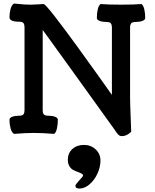

<svg xmlns="http://www.w3.org/2000/svg" viewBox="-20 -754 877 1089"><path d="M407.7 300.3Q407.7 292.5 429.4 269.3Q451.2 246.1 451.2 242.2Q451.2 235.4 442.4 230.5Q433.6 225.6 420.9 221.2Q408.2 216.8 395.3 210Q382.3 203.1 373.5 188.2Q364.7 173.3 364.7 151.9Q364.7 114.7 390.4 91.3Q416 67.9 456.5 67.9Q495.6 67.9 522.7 93.5Q549.8 119.1 549.8 156.2Q549.8 192.9 533.2 229.7Q516.6 266.6 488.5 291Q460.4 315.4 431.2 315.4Q407.7 315.4 407.7 300.3ZM59.6 -733.9Q67.9 -733.4 86.7 -731.4Q105.5 -729.5 121.1 -728.5Q136.7 -727.5 156.2 -727.5Q171.9 -727.5 194.8 -729.2Q217.8 -731 222.7 -731Q224.1 -731 226.1 -730.7Q228 -730.5 228.5 -730.5Q236.8 -730 290.5 -661.1Q344.2 -592.3 420.7 -486.8Q497.1 -381.3 539.1 -322.3Q581.1 -263.2 614.7 -215.8V-598.6Q614.7 -613.3 608.9 -621.3Q603 -629.4 584 -629.4Q561.5 -629.4 545.4 -635.3Q529.3 -641.1 529.3 -652.8Q529.3 -677.7 534.4 -700.4Q539.6 -723.1 550.3 -731Q594.2 -727.5 667 -727.5Q740.2 -727.5 782.7 -731Q793.5 -723.1 798.6 -700.4Q803.7 -677.7 803.7 -652.8Q803.7 -641.1 787.6 -635.3Q771.5 -629.4 749 -629.4Q738.3 -629.4 731.4 -626.7Q724.6 -624 721.9 -618.7Q719.2 -613.3 718.5 -609.1Q717.8 -605 717.8 -597.7V-202.1Q717.8 -168.5 720.9 -94.5Q724.1 -20.5 724.1 -6.8Q699.2 18.1 671.4 18.1Q665.5 18.1 660.4 16.1Q655.3 14.2 650.9 9.5Q646.5 4.9 643.8 1.7Q641.1 -1.5 636.2 -9Q631.3 -16.6 628.9 -20Q584.5 -82.5 403.3 -333.7Q222.2 -585 222.2 -584V-129.4Q222.2 -122.1 222.9 -117.9Q223.6 -113.8 226.3 -108.4Q229 -103 235.8 -100.3Q242.7 -97.7 253.4 -97.7Q275.9 -97.7 292 -91.8Q308.1 -85.9 308.1 -74.2Q308.1 -49.3 303 -25.9Q297.9 -2.4 287.1 5.4Q220.7 0 171.4 0Q125 0 59.6 5.4Q46.4 -2.4 40 -25.9Q33.7 -49.3 33.7 -74.2Q33.7 -85.9 49.8 -91.8Q65.9 -97.7 88.4 -97.7Q107.4 -97.7 113.3 -105.7Q119.1 -113.8 119.1 -128.4V-600.1Q119.1 -614.7 113.3 -622.8Q107.4 -630.9 88.4 -630.9Q33.7 -630.9 33.7 -656.2Q33.7 -680.2 40 -703.4Q46.4 -726.6 59.6 -733.9Z"/></svg>

Font: Coustard
Style: Regular
Weight: 400
Foundry: vernon adams
Version: Version 1.001